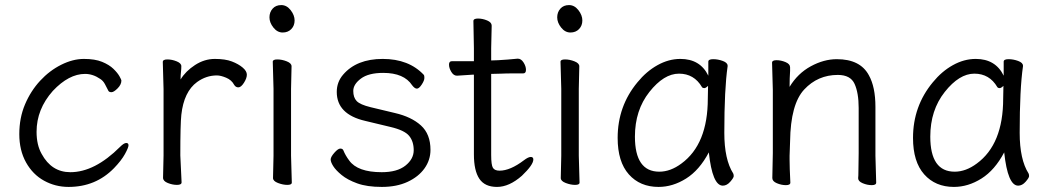

<svg xmlns="http://www.w3.org/2000/svg" viewBox="-20 -718 4134 756"><path d="M250 18Q198 18 153.5 -6.5Q109 -31 82.5 -78.5Q56 -126 56 -190Q56 -254 78.5 -307Q101 -360 138 -400Q175 -440 221 -463Q267 -486 310.5 -486Q354 -486 382 -474.5Q410 -463 426.5 -447Q443 -431 450.5 -417.5Q458 -404 458 -401Q458 -385 443 -370Q428 -355 419 -355Q410 -355 407 -360Q400 -374 393 -387Q386 -400 375 -407Q346 -427 315 -427Q251 -427 188 -360Q124 -288 124 -199Q124 -147 144 -112Q183 -40 257 -40Q353 -40 453 -140Q468 -155 477 -155Q486 -155 486 -146Q486 -137 472 -111.5Q458 -86 429 -56Q357 18 250 18Z M695 0Q695 10 677 10Q659 10 640.5 2.5Q622 -5 622 -18L624 -106V-367L621 -474Q621 -484 639 -484Q657 -484 675.5 -476.5Q694 -469 694 -457.5Q694 -446 692.5 -434Q691 -422 691 -405Q711 -438 748 -462Q785 -486 826 -486Q867 -486 893 -476Q919 -466 935.5 -452Q952 -438 952 -424Q952 -410 940.5 -392Q929 -374 918.5 -374Q908 -374 902 -384Q892 -403 870.5 -412Q849 -421 834 -421Q792 -421 756 -395Q704 -357 694 -266Q690 -230 690 -106Z M1129 1Q1129 10 1111.5 10Q1094 10 1074.5 2.5Q1055 -5 1055 -17L1057 -105V-368L1054 -475Q1054 -484 1072 -484Q1090 -484 1109 -476.5Q1128 -469 1128 -457L1126 -368V-105ZM1124.5 -678Q1140 -658 1140 -637.5Q1140 -617 1127 -603.5Q1114 -590 1093 -590Q1072 -590 1056.5 -609.5Q1041 -629 1041 -649.5Q1041 -670 1053.5 -684Q1066 -698 1087.5 -698Q1109 -698 1124.5 -678Z M1483 -40Q1544 -40 1576.5 -66Q1609 -92 1609 -126.5Q1609 -161 1591 -183Q1573 -205 1518 -218L1418 -242Q1306 -268 1306 -356Q1306 -395 1331 -424Q1384 -486 1487 -486Q1590 -486 1649 -423Q1651 -421 1651 -411Q1651 -401 1640.5 -385Q1630 -369 1621.5 -369Q1613 -369 1603 -382Q1571 -431 1489 -431Q1431 -431 1401 -408.5Q1371 -386 1371 -360Q1371 -334 1384.5 -320Q1398 -306 1439 -296L1535 -273Q1600 -258 1637.5 -224Q1675 -190 1675 -128Q1675 -88 1651.5 -55Q1628 -22 1585 -2Q1542 18 1483.5 18Q1425 18 1386.5 4Q1348 -10 1325 -29Q1302 -48 1292 -64Q1282 -80 1282 -90Q1282 -100 1296.5 -116.5Q1311 -133 1320 -133Q1329 -133 1332 -126Q1340 -106 1355 -86Q1388 -40 1483 -40Z M2035 -26Q1985 18 1937 18Q1889 18 1867.5 -14Q1846 -46 1846 -110V-424H1841Q1840 -424 1780 -420H1779Q1766 -420 1757 -435Q1748 -450 1748 -463.5Q1748 -477 1759 -477H1846V-528L1844 -635Q1844 -645 1862 -645Q1880 -645 1898 -637.5Q1916 -630 1916 -617L1914 -528V-480L1942 -481Q1978 -483 2018 -487H2019Q2032 -487 2041.5 -472Q2051 -457 2051 -443Q2051 -429 2040 -429H2001Q1973 -429 1953 -428L1914 -427V-108Q1914 -68 1921 -57Q1928 -46 1947 -46Q1989 -46 2043 -87Q2060 -100 2070 -100Q2080 -100 2080 -90Q2080 -69 2035 -26Z M2262 1Q2262 10 2244.5 10Q2227 10 2207.5 2.5Q2188 -5 2188 -17L2190 -105V-368L2187 -475Q2187 -484 2205 -484Q2223 -484 2242 -476.5Q2261 -469 2261 -457L2259 -368V-105ZM2257.5 -678Q2273 -658 2273 -637.5Q2273 -617 2260 -603.5Q2247 -590 2226 -590Q2205 -590 2189.5 -609.5Q2174 -629 2174 -649.5Q2174 -670 2186.5 -684Q2199 -698 2220.5 -698Q2242 -698 2257.5 -678Z M2573 18Q2500 18 2456 -31.5Q2412 -81 2412 -175Q2412 -300 2490 -394Q2525 -437 2569 -461.5Q2613 -486 2659 -486Q2737 -486 2769 -420V-475Q2769 -485 2788 -485Q2807 -485 2826 -478Q2845 -471 2845 -459V-457Q2832 -368 2832 -195Q2832 -90 2867 -35Q2869 -31 2869 -24.5Q2869 -18 2855.5 -2.5Q2842 13 2826 13Q2785 13 2771 -118Q2734 -48 2681.5 -15Q2629 18 2573 18ZM2576 -42Q2620 -42 2663 -74Q2767 -150 2767 -330Q2767 -355 2768 -380Q2759 -371 2753 -371Q2747 -371 2744 -375Q2713 -428 2653.5 -428Q2594 -428 2537 -356Q2480 -284 2480 -180Q2480 -42 2576 -42Z M3092 1Q3092 11 3074.5 11Q3057 11 3039 3.5Q3021 -4 3021 -17L3023 -115V-364L3020 -471Q3020 -481 3037.5 -481Q3055 -481 3073 -473.5Q3091 -466 3091 -453V-439Q3089 -411 3089 -376Q3121 -429 3172.5 -457Q3224 -485 3275 -485Q3367 -485 3401 -422Q3427 -376 3427 -297V-105L3430 1Q3430 11 3412.5 11Q3395 11 3377 3.5Q3359 -4 3359 -16V-17Q3360 -25 3360 -44L3361 -115V-293Q3361 -352 3345 -387.5Q3329 -423 3279 -423Q3200 -423 3146.5 -365.5Q3093 -308 3091 -162Q3090 -129 3089 -105V-89Q3089 -59 3092 1Z M3736 18Q3663 18 3619 -31.5Q3575 -81 3575 -175Q3575 -300 3653 -394Q3688 -437 3732 -461.5Q3776 -486 3822 -486Q3900 -486 3932 -420V-475Q3932 -485 3951 -485Q3970 -485 3989 -478Q4008 -471 4008 -459V-457Q3995 -368 3995 -195Q3995 -90 4030 -35Q4032 -31 4032 -24.5Q4032 -18 4018.5 -2.5Q4005 13 3989 13Q3948 13 3934 -118Q3897 -48 3844.5 -15Q3792 18 3736 18ZM3739 -42Q3783 -42 3826 -74Q3930 -150 3930 -330Q3930 -355 3931 -380Q3922 -371 3916 -371Q3910 -371 3907 -375Q3876 -428 3816.5 -428Q3757 -428 3700 -356Q3643 -284 3643 -180Q3643 -42 3739 -42Z"/></svg>

Font: LXGW WenKai TC
Style: Regular
Weight: 400
Designer: LXGW / Fontworks Inc.
Foundry: LXGW / Fontworks Inc.
Version: Version 1.330